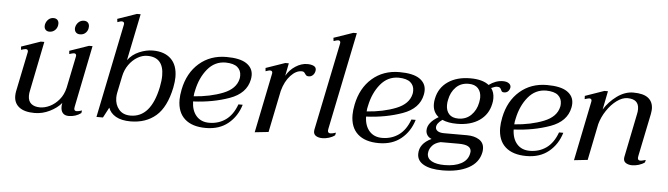

<svg xmlns="http://www.w3.org/2000/svg" viewBox="-51 -929 4510 1297"><g transform="rotate(5 2203.5 -280.5)"><path d="M217 -581Q217 -588 218 -592Q223 -613 237.5 -626.5Q252 -640 272 -640Q289 -640 298.5 -630.5Q308 -621 308 -605Q308 -580 292 -563Q276 -546 252 -546Q236 -546 226.5 -555.5Q217 -565 217 -581ZM422 -583 423 -592Q428 -613 443 -626.5Q458 -640 479 -640Q496 -640 505.5 -630Q515 -620 515 -604Q515 -579 499.5 -562.5Q484 -546 460 -546Q442 -546 432 -556Q422 -566 422 -583ZM482 -27Q496 -27 518 -35L515 -17Q479 10 431 10Q405 10 391.5 -5Q378 -20 378 -48Q378 -61 381 -74Q352 -39 302.5 -14.5Q253 10 200 10Q131 10 95.5 -17.5Q60 -45 60 -94Q60 -109 63 -125L118 -393Q119 -396 119 -400Q119 -415 103 -415Q98 -415 88 -412Q78 -409 72 -407L70 -429L200 -474H224L156 -137Q152 -121 152 -103Q152 -67 173.5 -49Q195 -31 233 -31Q266 -31 300.5 -48Q335 -65 362.5 -98Q390 -131 401 -178L445 -393Q446 -396 446 -400Q446 -415 430 -415Q425 -415 415 -412Q405 -409 399 -407L397 -429L527 -474H551L467 -58Q465 -48 465 -44Q465 -27 482 -27Z M700 -70 663 0H619L749 -636Q750 -638 750 -643Q750 -651 745 -654.5Q740 -658 733 -658Q727 -658 717 -654.5Q707 -651 704 -650L701 -672L831 -717H856L791 -400Q821 -440 868 -460Q915 -480 960 -480Q1039 -480 1083 -437.5Q1127 -395 1127 -314Q1127 -285 1119 -243Q1091 -108 1022.5 -49Q954 10 850 10Q789 10 751 -11.5Q713 -33 700 -70ZM1028 -238Q1037 -282 1037 -317Q1037 -378 1009.5 -409.5Q982 -441 926 -441Q892 -441 859 -421.5Q826 -402 801.5 -367.5Q777 -333 768 -289L744 -173Q741 -157 741 -141Q741 -94 768.5 -61.5Q796 -29 847 -29Q985 -29 1028 -238Z M1260 -161Q1262 -98 1294 -62.5Q1326 -27 1380 -27Q1444 -27 1492.5 -61.5Q1541 -96 1567 -168H1596Q1572 -88 1512 -39Q1452 10 1361 10Q1268 10 1218 -35Q1168 -80 1168 -165Q1168 -195 1176 -235Q1199 -349 1274.5 -414.5Q1350 -480 1459 -480Q1551 -480 1595 -450.5Q1639 -421 1639 -371Q1639 -357 1636 -342Q1617 -247 1505.5 -207Q1394 -167 1260 -161ZM1562 -363Q1562 -398 1537 -419.5Q1512 -441 1457 -442Q1383 -442 1334 -382.5Q1285 -323 1267 -235Q1262 -216 1261 -196Q1373 -204 1459 -238Q1545 -272 1560 -341Q1562 -349 1562 -363Z M2067 -446Q2067 -440 2066 -437Q2062 -419 2050.5 -408.5Q2039 -398 2024 -398Q2013 -398 2008 -401.5Q2003 -405 1998 -413Q1993 -421 1988 -424.5Q1983 -428 1973 -428Q1935 -428 1898.5 -389Q1862 -350 1844 -284L1786 0L1693 10L1775 -393Q1776 -396 1776 -400Q1776 -415 1760 -415Q1755 -415 1745.5 -412Q1736 -409 1730 -407L1728 -429L1858 -474H1882L1865 -388Q1888 -429 1927.5 -454.5Q1967 -480 2007 -480Q2033 -480 2050 -472Q2067 -464 2067 -446Z M2092 -31Q2092 -38 2093 -42L2215 -636Q2216 -639 2216 -643Q2216 -658 2200 -658Q2194 -658 2170 -650L2167 -672L2298 -717H2322L2187 -58L2185 -45Q2185 -27 2203 -27Q2216 -27 2240 -35L2236 -17Q2219 -4 2196 3Q2173 10 2151 10Q2126 10 2109 0Q2092 -10 2092 -31Z M2433 -161Q2435 -98 2467 -62.5Q2499 -27 2553 -27Q2617 -27 2665.5 -61.5Q2714 -96 2740 -168H2769Q2745 -88 2685 -39Q2625 10 2534 10Q2441 10 2391 -35Q2341 -80 2341 -165Q2341 -195 2349 -235Q2372 -349 2447.5 -414.5Q2523 -480 2632 -480Q2724 -480 2768 -450.5Q2812 -421 2812 -371Q2812 -357 2809 -342Q2790 -247 2678.5 -207Q2567 -167 2433 -161ZM2735 -363Q2735 -398 2710 -419.5Q2685 -441 2630 -442Q2556 -442 2507 -382.5Q2458 -323 2440 -235Q2435 -216 2434 -196Q2546 -204 2632 -238Q2718 -272 2733 -341Q2735 -349 2735 -363Z M3387 -439Q3383 -423 3373 -414Q3363 -405 3347 -405Q3337 -405 3333 -409Q3329 -413 3326 -421Q3322 -430 3316.5 -434.5Q3311 -439 3297 -439Q3284 -439 3258 -427Q3279 -399 3279 -358Q3279 -339 3275 -322Q3260 -248 3200.5 -207Q3141 -166 3049 -166Q2988 -166 2949 -184Q2910 -157 2910 -130Q2910 -114 2925 -104.5Q2940 -95 2968 -95H3123Q3174 -95 3206.5 -74Q3239 -53 3239 -12Q3239 3 3237 11Q3223 82 3154 119Q3085 156 2978 156Q2897 156 2851.5 131Q2806 106 2806 59Q2806 -11 2887 -49Q2867 -57 2857.5 -71.5Q2848 -86 2848 -104Q2848 -157 2922 -200Q2882 -231 2882 -286Q2882 -305 2886 -322Q2901 -397 2961.5 -438.5Q3022 -480 3113 -480Q3196 -480 3239 -446Q3285 -480 3334 -480Q3361 -480 3375.5 -468.5Q3390 -457 3387 -439ZM3190 -356Q3190 -395 3168.5 -418.5Q3147 -442 3104 -442Q3052 -442 3018.5 -408.5Q2985 -375 2975 -322Q2971 -306 2971 -286Q2971 -248 2992 -225Q3013 -202 3055 -202Q3107 -202 3141.5 -236Q3176 -270 3186 -322Q3190 -346 3190 -356ZM2873 37Q2871 47 2871 52Q2871 85 2902.5 102Q2934 119 2989 119Q3058 119 3102 95.5Q3146 72 3155 27Q3157 17 3157 13Q3157 -10 3136.5 -21.5Q3116 -33 3072 -33H2950Q2913 -24 2895 -4Q2877 16 2873 37Z M3434 -161Q3436 -98 3468 -62.5Q3500 -27 3554 -27Q3618 -27 3666.5 -61.5Q3715 -96 3741 -168H3770Q3746 -88 3686 -39Q3626 10 3535 10Q3442 10 3392 -35Q3342 -80 3342 -165Q3342 -195 3350 -235Q3373 -349 3448.5 -414.5Q3524 -480 3633 -480Q3725 -480 3769 -450.5Q3813 -421 3813 -371Q3813 -357 3810 -342Q3791 -247 3679.5 -207Q3568 -167 3434 -161ZM3736 -363Q3736 -398 3711 -419.5Q3686 -441 3631 -442Q3557 -442 3508 -382.5Q3459 -323 3441 -235Q3436 -216 3435 -196Q3547 -204 3633 -238Q3719 -272 3734 -341Q3736 -349 3736 -363Z M4289 -58Q4287 -48 4287 -44Q4287 -26 4304 -26Q4312 -26 4324.5 -29.5Q4337 -33 4341 -34L4337 -17Q4320 -4 4296.5 3Q4273 10 4252 10Q4228 10 4211 0Q4194 -10 4194 -30Q4194 -37 4195 -41L4255 -337Q4259 -353 4259 -371Q4259 -439 4182 -439Q4147 -439 4109.5 -411.5Q4072 -384 4042.5 -339.5Q4013 -295 4000 -247L3950 0L3858 10L3940 -393Q3941 -396 3941 -400Q3941 -415 3925 -415Q3920 -415 3910 -412Q3900 -409 3894 -407L3893 -429L4022 -474H4046L4021 -348Q4054 -402 4107.5 -441Q4161 -480 4218 -480Q4287 -480 4319.5 -454Q4352 -428 4352 -380Q4352 -369 4348 -345Z"/></g></svg>

Font: Taviraj
Style: Italic
Weight: 400
Italic angle: -12°
Designer: Katatrad Team
Foundry: CadsonDemak
Version: Version 1.001